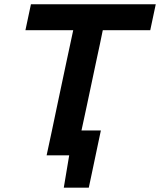

<svg xmlns="http://www.w3.org/2000/svg" viewBox="-20 -733 755 906"><path d="M200 0Q212.5 -57.5 224 -111.8Q235.5 -166 249.5 -233.5L296 -453Q304.5 -491.5 311.5 -525Q318.5 -558.5 325.5 -590.5H100L126 -713H715L689 -590.5H465Q458.5 -558.5 451.5 -525Q444 -491.5 436 -453L389.5 -233.5Q382.5 -201.5 376.5 -173Q370.5 -144.5 364.5 -117.5H456Q449 -83.5 441.5 -49Q434 -14 427 20Q420 53 413 86.5L399 152.5H281L306.5 0Z"/></svg>

Font: Heraclito SemiBold
Style: Italic
Weight: 600
Italic angle: -12°
Designer: Kostas Bartsokas (font) & Cristiano Sobral (main changes)
Foundry: Kostas Bartsokas (font) & Cristiano Sobral (main changes)
Version: Version 1.00;July 8, 2020;FontCreator 13.0.0.2655 64-bit